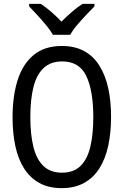

<svg xmlns="http://www.w3.org/2000/svg" viewBox="-20 -964 640 994"><path d="M299 10Q232 10 184 -16.5Q136 -43 105 -91.5Q74 -140 59.5 -207.5Q45 -275 45 -357Q45 -467 71.5 -550Q98 -633 154.5 -679.5Q211 -726 300 -726Q367 -726 415 -700Q463 -674 494 -625Q525 -576 540 -509Q555 -442 555 -359Q555 -276 540 -208Q525 -140 494 -91.5Q463 -43 414.5 -16.5Q366 10 299 10ZM301 -70Q361 -70 396.5 -104.5Q432 -139 447.5 -203.5Q463 -268 463 -358Q463 -494 427 -570Q391 -646 302 -646Q242 -646 205.5 -611.5Q169 -577 153 -512.5Q137 -448 137 -358Q137 -268 153 -203.5Q169 -139 205 -104.5Q241 -70 301 -70ZM254 -784Q241 -807 219 -833.5Q197 -860 173 -886Q149 -912 131 -931V-944H191Q217 -927 245 -903Q273 -879 298 -852Q325 -879 353 -903Q381 -927 407 -944H469V-931Q450 -912 425.5 -886Q401 -860 378.5 -833.5Q356 -807 344 -784Z"/></svg>

Font: Noto Sans Mono
Style: Regular
Weight: 400
Designer: Monotype Design Team
Foundry: Monotype Imaging Inc.
Version: Version 2.014